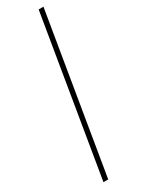

<svg xmlns="http://www.w3.org/2000/svg" viewBox="-201 -761 574 781"><g transform="rotate(-30 86.0 -370.0)"><path d="M172.4 -740.2 49.3 0H26.9L149.9 -740.2Z"/></g></svg>

Font: Inter 20pt Thin
Style: Italic
Weight: 250
Italic angle: -9.3988°
Version: Version 4.001;git-66647c0bb